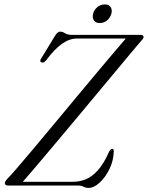

<svg xmlns="http://www.w3.org/2000/svg" viewBox="-20 -862 687 892"><path d="M343.5 0H18.5Q2.5 0 2.5 -11Q3 -19.5 14 -31Q28 -45 60.5 -82.8Q93 -120.5 137.8 -173.8Q182.5 -227 233.5 -288.5Q284.5 -350 336 -411.8Q387.5 -473.5 433.5 -528.5Q479.5 -583.5 513.8 -624Q548 -664.5 564.5 -683H336.5Q303 -683 268 -658.5Q233 -634 194 -581.5Q182.5 -567.5 172 -572.5Q161.5 -577 173 -593L237 -698Q248.5 -715 259 -715Q270.5 -715 282 -707.5Q293.5 -700 314.5 -700H631.5Q647 -700 647 -690Q647 -685.5 643.5 -681Q640 -676.5 634.5 -670.5Q623.5 -658 593 -621.5Q562.5 -585 518.5 -532.2Q474.5 -479.5 423.8 -418.5Q373 -357.5 321 -295.2Q269 -233 222 -177.2Q175 -121.5 139.5 -79.5Q104 -37.5 86 -17.5H319.5Q348.5 -17.5 377.2 -28.5Q406 -39.5 433.8 -69.8Q461.5 -100 487.5 -158.5Q494 -170.5 500.5 -170.5Q509 -170.5 508.5 -159Q507.5 -116 488.8 -77.2Q470 -38.5 443.2 -13.8Q416.5 11 391 11Q378.5 11 368 5.5Q357.5 0 343.5 0ZM443.5 -755Q424.5 -755 416.2 -767.5Q408 -780 412.5 -798.5Q417.5 -817 432.5 -829.2Q447.5 -841.5 467 -841.5Q486 -841.5 494 -829.2Q502 -817 497.5 -798.5Q492.5 -780 477.8 -767.5Q463 -755 443.5 -755Z"/></svg>

Font: Fraunces 72pt S000 Light
Style: Italic
Weight: 300
Italic angle: -16°
Version: Version 1.000; ttfautohint (v1.8.3)